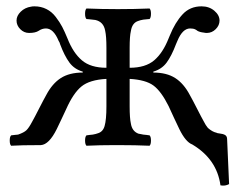

<svg xmlns="http://www.w3.org/2000/svg" viewBox="-20 -458 746 606"><path d="M586.9 -2Q565.9 -9.8 545.9 -50.8Q540 -63 528.8 -86.9Q517.6 -110.8 512.2 -123Q488.8 -169.9 464.4 -188Q439.9 -206.1 389.2 -209V-122.1Q389.2 -85.4 393.1 -67.9Q397 -43.5 417 -36.1Q419.4 -35.6 424.6 -34.7Q429.7 -33.7 432.1 -33.2Q433.6 -33.2 436.8 -32.7Q439.9 -32.2 441.9 -32.2Q443.4 -32.2 446.8 -31.5Q450.2 -30.8 452.1 -30.8Q456.5 -26.4 456.5 -14.4Q456.5 -2.4 452.1 2Q408.2 0 353 0H341.8Q294.9 0 252.9 2Q248.5 -2.4 248.5 -14.4Q248.5 -26.4 252.9 -30.8Q254.9 -30.8 258.3 -31.5Q261.7 -32.2 263.2 -32.2Q265.1 -32.2 268.3 -32.7Q271.5 -33.2 272.9 -33.2Q283.7 -35.2 288.1 -37.1Q304.7 -41.5 310.1 -60.1Q315.9 -80.1 315.9 -122.1V-209Q262.7 -206.1 237.1 -185.1Q211.4 -164.1 189 -113.8Q184.1 -103 174.1 -82Q164.1 -61 159.2 -50.8Q134.8 -1.5 108.9 0Q45.9 0 15.1 2Q10.7 -2.4 10.7 -14.4Q10.7 -26.4 15.1 -30.8Q17.1 -30.8 21 -31.5Q24.9 -32.2 26.9 -32.2Q28.8 -32.2 32.2 -32.7Q35.6 -33.2 37.1 -33.2Q55.7 -39.6 63.5 -47.1Q71.3 -54.7 81.1 -73.2Q88.9 -86.9 103.5 -115.7Q118.2 -144.5 126 -158.2Q145 -194.3 172.1 -211.7Q199.2 -229 241.2 -229V-231.9Q214.4 -239.7 199 -260.7Q183.6 -281.7 169.9 -317.9Q168.5 -324.2 165 -329.1Q148.9 -368.2 125 -368.2Q112.8 -368.2 102.1 -360.8Q91.8 -354 71.8 -354Q55.7 -354 43.9 -366Q32.2 -377.9 32.2 -393.1Q32.2 -408.2 45.4 -421.1Q58.6 -434.1 78.1 -437Q82 -438 88.9 -438Q109.4 -438 126.5 -429.4Q143.6 -420.9 156 -404.5Q168.5 -388.2 176.3 -373.3Q184.1 -358.4 192.9 -336.9Q210.9 -291 238.5 -267.6Q266.1 -244.1 315.9 -244.1V-307.1Q315.9 -343.3 312 -360.8Q307.1 -389.2 280.8 -395Q278.3 -395.5 272.2 -396Q266.1 -396.5 263.2 -397Q261.7 -397 258.3 -397.5Q254.9 -397.9 252.9 -397.9Q248.5 -402.3 248.5 -414.6Q248.5 -426.8 252.9 -431.2Q298.8 -429.2 352.1 -429.2Q404.3 -429.2 452.1 -431.2Q456.5 -426.8 456.5 -414.6Q456.5 -402.3 452.1 -397.9Q450.2 -397.9 446.8 -397.5Q443.4 -397 441.9 -397Q439.9 -397 436.8 -396.5Q433.6 -396 432.1 -396Q421.4 -394 417 -392.1Q397 -386.2 393.1 -359.9Q389.2 -343.8 389.2 -307.1V-244.1Q439 -244.1 466.6 -267.6Q494.1 -291 512.2 -336.9L516.1 -346.2Q532.7 -387.2 556.2 -412.6Q579.6 -438 616.2 -438Q640.1 -438 656.5 -424.1Q672.9 -410.2 672.9 -393.1Q672.9 -377.9 660.9 -366Q648.9 -354 632.8 -354Q627 -354 624 -355Q610.4 -356.4 603 -360.8Q602.5 -361.3 600.1 -363Q597.7 -364.7 596.2 -365.2Q590.3 -368.2 580.1 -368.2Q556.2 -368.2 540 -329.1Q539.1 -327.6 537.6 -323.5Q536.1 -319.3 535.2 -317.9Q521.5 -281.7 506.1 -260.7Q490.7 -239.7 463.9 -231.9V-229Q505.9 -229 533 -211.7Q560.1 -194.3 579.1 -158.2Q586.9 -144.5 601.6 -115.7Q616.2 -86.9 624 -73.2Q628.9 -63 636.2 -54.2Q649.9 -42 663.1 -39.1Q667 -37.1 670.9 -37.1Q684.6 -35.6 690.7 -31.7Q696.8 -27.8 696.8 -19L703.1 123Q690.9 129.9 675.8 127Q664.6 44.4 586.9 -2Z"/></svg>

Font: Common Serif
Style: Regular
Weight: 400
Designer: Philipp H. Poll, Khaled Hosny
Foundry: Stefan Peev, Context Ltd.
Version: Version 1.026